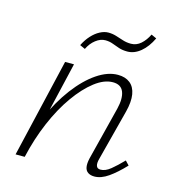

<svg xmlns="http://www.w3.org/2000/svg" viewBox="-95 -687 704 771"><g transform="rotate(15 257.5 -301.0)"><path d="M366 4Q350 4 339.5 -3Q329 -10 326.5 -24.5Q324 -39 329 -61L385 -283Q396 -328 385.5 -354.5Q375 -381 341 -381Q305 -381 266 -351Q227 -321 190 -269Q153 -217 123.5 -148Q94 -79 76 0H47Q70 -91 104 -167.5Q138 -244 179.5 -299Q221 -354 266 -384.5Q311 -415 353 -415Q384 -415 403.5 -399.5Q423 -384 428 -354Q433 -324 422 -281L367 -69Q362 -51 365.5 -40Q369 -29 383 -29Q403 -29 424.5 -46.5Q446 -64 472 -91L488 -74Q454 -38 424 -17Q394 4 366 4ZM38 0 134 -410H171L75 0ZM197 -481 175 -491Q187 -515 203 -532.5Q219 -550 237 -559.5Q255 -569 272 -569Q289 -569 305 -564Q321 -559 336.5 -554Q352 -549 370 -549Q393 -549 411 -565Q429 -581 441 -606L463 -596Q445 -558 419 -536.5Q393 -515 364 -515Q344 -515 329 -520Q314 -525 299.5 -530.5Q285 -536 268 -536Q248 -536 228.5 -521Q209 -506 197 -481Z"/></g></svg>

Font: Ysabeau ExtraLight
Style: Italic
Weight: 250
Italic angle: -12°
Version: Version 2.000;gftools[0.9.27.dev2+g8671c4b]